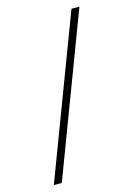

<svg xmlns="http://www.w3.org/2000/svg" viewBox="-119 -730 633 910"><g transform="rotate(-15 197.0 -275.0)"><path d="M68 117H29L326 -668.5H365Z"/></g></svg>

Font: Anek Kannada Medium ExtraLight
Style: Regular
Weight: 250
Version: Version 1.003